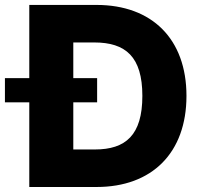

<svg xmlns="http://www.w3.org/2000/svg" viewBox="-62 -747 812 767"><path d="M323.5 -727.3H55V-435H-42.3V-338.1H55V0H323.9C545.5 0 682.9 -136.7 682.9 -364C682.9 -590.9 545.5 -727.3 323.5 -727.3ZM317.1 -149.9H230.8V-338.1H326V-435H230.8V-577.4H314.6C439.6 -577.4 506.7 -520.6 506.7 -364C506.7 -206.7 439.6 -149.9 317.1 -149.9Z"/></svg>

Font: TID UI Extra Bold
Style: Regular
Weight: 800
Designer: The TID Project Authors
Foundry: Bakken & Bæck
Version: Version 1.001;hotconv 1.0.109;makeotfexe 2.5.65596